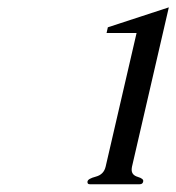

<svg xmlns="http://www.w3.org/2000/svg" viewBox="-20 -711 470 512"><path d="M213.4 -226.6V-227.1Q214.4 -234.4 235.6 -240Q256.8 -245.6 261.7 -266.6L344.2 -623H264.2L267.6 -638.2L430.2 -691.4L332 -266.6Q331.1 -262.2 331.1 -258.3Q331.1 -244.1 347.4 -239.3Q363.8 -234.4 361.8 -227.1V-226.6Q360.4 -219.7 352.5 -219.7H219.7Q213.4 -219.7 213.4 -224.6Q212.9 -225.1 212.9 -225.6Q212.9 -226.1 213.4 -226.6Z"/></svg>

Font: Caudex
Style: Italic
Weight: 400
Italic angle: -13°
Version: Version 1.04